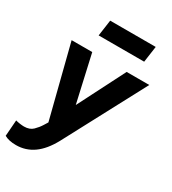

<svg xmlns="http://www.w3.org/2000/svg" viewBox="-246 -900 1110 1242"><g transform="rotate(30 309.0 -279.0)"><path d="M76 222Q22 222 -11 203L-2 83Q12 87 30 89.5Q48 92 61 92Q103 92 127 68.5Q151 45 167 19L185 -10L49 -546H203L282 -196L460 -546H629L310 55Q264 140 206 181Q148 222 76 222ZM185 -660 202 -780H542L525 -660Z"/></g></svg>

Font: Plus Jakarta Sans ExtraBold
Style: Italic
Weight: 800
Italic angle: -8°
Designer: Gumpita Rahayu
Foundry: Tokotype
Version: Version 2.071; ttfautohint (v1.8.4.7-5d5b);gftools[0.9.29]